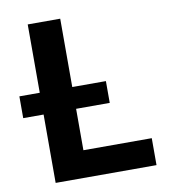

<svg xmlns="http://www.w3.org/2000/svg" viewBox="-82 -798 767 868"><g transform="rotate(-10 301.5 -364.0)"><path d="M103.4 0V-727.5H252.6V-123.7H566.4V0ZM9.8 -313.8V-413.8H407V-313.8Z"/></g></svg>

Font: Atlassian Sans
Style: Regular
Weight: 400
Designer: Rasmus Andersson
Foundry: Modifications by Atlassian Pty Ltd, manufactured by rsms
Version: Version 4.001;git-9221beed3